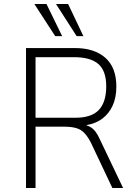

<svg xmlns="http://www.w3.org/2000/svg" viewBox="-20 -947 700 967"><path d="M111 0V-705H357Q455 -705 510.5 -656Q566 -607 566 -511Q566 -456 547.5 -415.5Q529 -375 496 -350Q463 -325 416 -317L415 -316L420 -314Q439 -308 454 -292Q469 -276 484 -243L600 0H546L439 -226Q423 -258 405.5 -276.5Q388 -295 363.5 -302Q339 -309 302 -309H159V0ZM159 -354H360Q441 -354 478 -393.5Q515 -433 515 -512Q515 -590 475.5 -624.5Q436 -659 353 -659H159ZM366 -765 262 -927H323L400 -765ZM258 -765 153 -927H214L293 -765Z"/></svg>

Font: Nunito Sans 7pt SemiCondensed ExtraLight
Style: Regular
Weight: 250
Width: 4
Designer: Vernon Adams
Foundry: Vernon Adams
Version: Version 3.101;gftools[0.9.27]